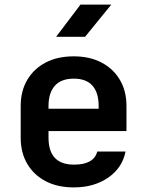

<svg xmlns="http://www.w3.org/2000/svg" viewBox="-20 -805 640 835"><path d="M301 10Q230 10 178.5 -17Q127 -44 98.5 -92.5Q70 -141 70 -206V-344Q70 -409 98.5 -457.5Q127 -506 178.5 -533Q230 -560 301 -560Q370 -560 421.5 -533Q473 -506 501.5 -457.5Q530 -409 530 -344V-235H191V-206Q191 -89 302 -89Q388 -89 403 -146H526Q512 -75 450.5 -32.5Q389 10 301 10ZM191 -332H409V-345Q409 -402 382 -432.5Q355 -463 301 -463Q246 -463 218.5 -432Q191 -401 191 -344ZM224 -645 330 -785H464L350 -645Z"/></svg>

Font: Tiny
Style: Bold
Weight: 700
Monospace: yes
Designer: Philipp Nurullin, Konstantin Bulenkov
Foundry: JetBrains
Version: Version 2.251; ttfautohint (v1.8.4.7-5d5b)